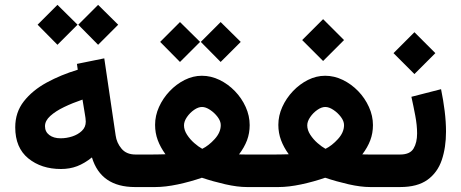

<svg xmlns="http://www.w3.org/2000/svg" viewBox="-20 -755 1862 775"><path d="M376 -735.4 457 -655.3 376 -574.2 295.9 -655.3ZM211.9 -735.4 293 -655.3 211.9 -574.2 131.8 -655.3ZM524.9 0Q387.2 0 351.1 -119.6Q321.3 -95.7 291.5 -84.2Q261.7 -72.8 226.1 -72.8Q147 -72.8 94.2 -115.7Q41.5 -158.7 41.5 -241.2Q41.5 -301.8 76.4 -346.2Q111.3 -390.6 168.7 -421.9Q226.1 -453.1 293.9 -473.6L290.5 -497.1L400.9 -519.5L446.8 -208.5Q450.7 -178.7 470.5 -155Q490.2 -131.3 526.9 -131.3H541.5V0ZM326.2 -264.2Q326.2 -271 325 -279.1Q323.7 -287.1 322.3 -296.4L313 -353Q272.9 -339.4 238.5 -322.8Q204.1 -306.2 182.9 -286.9Q161.6 -267.6 161.6 -245.6Q161.6 -223.1 179 -210Q196.3 -196.8 224.6 -196.8Q248.5 -196.8 271.7 -204.3Q294.9 -211.9 310.5 -226.8Q326.2 -241.7 326.2 -264.2Z M870.6 -666 951.7 -585.9 870.6 -504.9 790.5 -585.9ZM706.5 -666 787.6 -585.9 706.5 -504.9 626.5 -585.9ZM987.8 -250Q987.8 -217.3 977.1 -188.7Q966.3 -160.2 944.8 -131.8Q959 -131.3 970.7 -131.3Q982.4 -131.3 992.2 -131.3H1039.1V0H976.6Q938.5 0 889.2 -11.2Q839.8 -22.5 794.9 -37.6Q748.5 -21.5 698 -10.7Q647.5 0 606.9 0H522V-131.3H593.8Q606.4 -131.3 618.4 -131.6Q630.4 -131.8 647.9 -132.3Q627.4 -160.6 616.7 -189.5Q606 -218.3 606 -251Q606 -288.1 621.8 -323.2Q637.7 -358.4 664.8 -387Q691.9 -415.5 725.6 -432.4Q759.3 -449.2 794.9 -449.2Q831.5 -449.2 866.2 -432.4Q900.9 -415.5 928.2 -387.2Q955.6 -358.9 971.7 -323.2Q987.8 -287.6 987.8 -250ZM795.4 -323.2Q780.3 -323.2 763.4 -311.5Q746.6 -299.8 734.6 -282.5Q722.7 -265.1 722.7 -249Q722.7 -230 734.9 -211.2Q747.1 -192.4 764.2 -177.5Q781.2 -162.6 796.4 -154.3Q822.3 -167 846.7 -193.8Q871.1 -220.7 871.1 -250Q871.1 -266.1 858.4 -283Q845.7 -299.8 828.1 -311.5Q810.5 -323.2 795.4 -323.2Z M1284.2 -677.7 1368.7 -593.3 1284.2 -508.8 1199.7 -593.3ZM1485.4 -250Q1485.4 -217.3 1474.6 -188.7Q1463.9 -160.2 1442.4 -131.8Q1456.5 -131.3 1468.3 -131.3Q1480 -131.3 1489.7 -131.3H1536.6V0H1474.1Q1436 0 1386.7 -11.2Q1337.4 -22.5 1292.5 -37.6Q1246.1 -21.5 1195.6 -10.7Q1145 0 1104.5 0H1019.5V-131.3H1091.3Q1104 -131.3 1116 -131.6Q1127.9 -131.8 1145.5 -132.3Q1125 -160.6 1114.3 -189.5Q1103.5 -218.3 1103.5 -251Q1103.5 -288.1 1119.4 -323.2Q1135.3 -358.4 1162.4 -387Q1189.5 -415.5 1223.1 -432.4Q1256.8 -449.2 1292.5 -449.2Q1329.1 -449.2 1363.8 -432.4Q1398.4 -415.5 1425.8 -387.2Q1453.1 -358.9 1469.2 -323.2Q1485.4 -287.6 1485.4 -250ZM1293 -323.2Q1277.8 -323.2 1261 -311.5Q1244.1 -299.8 1232.2 -282.5Q1220.2 -265.1 1220.2 -249Q1220.2 -230 1232.4 -211.2Q1244.6 -192.4 1261.7 -177.5Q1278.8 -162.6 1293.9 -154.3Q1319.8 -167 1344.2 -193.8Q1368.7 -220.7 1368.7 -250Q1368.7 -266.1 1356 -283Q1343.3 -299.8 1325.7 -311.5Q1308.1 -323.2 1293 -323.2Z M1595.2 0H1517.1V-131.3H1595.2Q1634.8 -131.3 1649.2 -155.3Q1663.6 -179.2 1663.6 -216.3Q1663.6 -249.5 1656.2 -288.3Q1648.9 -327.1 1640.6 -364.3L1760.3 -395Q1769.5 -350.6 1774.9 -306.9Q1780.3 -263.2 1780.3 -223.6Q1780.3 -159.7 1763.2 -109.1Q1746.1 -58.6 1705.6 -29.3Q1665 0 1595.2 0ZM1652.8 -625 1737.3 -540.5 1652.8 -456.1 1568.4 -540.5Z"/></svg>

Font: Vazirmatn FD
Style: Bold
Weight: 700
Designer: Saber Rastikerdar
Foundry: Saber Rastikerdar
Version: Version 33.001